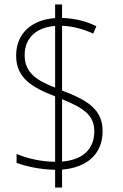

<svg xmlns="http://www.w3.org/2000/svg" viewBox="-20 -779 548 857"><path d="M226 -21V58H257V-22C368 -31 438 -91 438 -194C438 -291 370 -332 257 -375V-664C302 -662 349 -651 396 -629L410 -662C362 -686 311 -697 257 -699V-759H226V-698C125 -692 52 -632 52 -531C52 -430 123 -389 226 -349V-57C163 -57 97 -73 54 -92V-52C94 -37 154 -23 226 -21ZM226 -663V-388C147 -419 90 -452 90 -533C90 -614 148 -658 226 -663ZM257 -58V-336C351 -298 401 -266 401 -193C401 -108 342 -64 257 -58Z"/></svg>

Font: Noto Sans SemiCondensed ExtraLight
Style: Regular
Weight: 200
Width: 4
Designer: Monotype Design Team
Foundry: Monotype Imaging Inc.
Version: Version 2.013